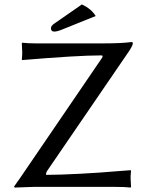

<svg xmlns="http://www.w3.org/2000/svg" viewBox="-20 -840 662 863"><path d="M348 -820Q391 -800 410 -768L266 -710Q238 -698 224 -698Q209 -698 209 -713Q209 -724 224 -734ZM187 -54Q245 -54 340 -59Q435 -64 501 -70L567 -75L569 -72Q567 -56 567 -39Q567 -28 569 0L567 3Q543 0 496 0H133L46 3L43 -1Q49 -9 58 -22.5Q67 -36 69 -38L438 -579Q446 -591 435 -591Q329 -591 80 -570L78 -573Q80 -589 80 -606Q80 -617 78 -645L80 -648Q104 -645 141 -645H445Q526 -645 571 -651Q577 -651 577 -645Q577 -633 547 -591L192 -72Q187 -65 187 -54Z"/></svg>

Font: Libertinus Sans
Style: Regular
Weight: 400
Designer: Philipp H. Poll
Foundry: Khaled Hosny
Version: Version 6.1